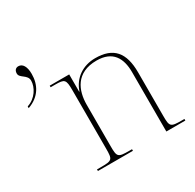

<svg xmlns="http://www.w3.org/2000/svg" viewBox="-155 -882 1065 1050"><g transform="rotate(-30 377.0 -357.0)"><path d="M19 -498V-487C96 -514 127 -574 127 -641C127 -687 111 -714 84 -714C67 -714 57 -702 57 -683C57 -654 106 -649 106 -611C106 -569 74 -515 19 -498ZM175 0H396V-10H380C307 -10 303 -14 303 -84V-344C303 -433 339 -527 470 -527C571 -527 607 -464 607 -375V0H727V-10H712C639 -10 635 -14 635 -84V-357C635 -482 585 -542 470 -542C393 -542 329 -500 305 -427H303V-536H180V-526H208C268 -526 275 -521 275 -452V-84C275 -14 271 -10 198 -10H175Z"/></g></svg>

Font: Noto Serif Display Thin
Style: Regular
Weight: 100
Designer: Monotype Design Team
Foundry: Monotype Imaging Inc.
Version: Version 2.009